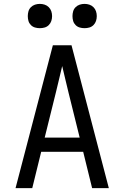

<svg xmlns="http://www.w3.org/2000/svg" viewBox="-20 -968 640 988"><path d="M60 0 252 -735H348L540 0H454L408 -187H192L146 0ZM390 -260 333 -490Q325 -524 316.5 -558.5Q308 -593 300 -628Q292 -593 283.5 -558.5Q275 -524 267 -490L210 -260ZM415 -823Q402 -823 390 -826.5Q378 -830 369 -839Q360 -848 356.5 -860Q353 -872 353 -885Q353 -898 356.5 -910Q360 -922 369 -931Q378 -940 390 -944Q402 -948 415 -948Q428 -948 440 -944Q452 -940 461 -931Q470 -922 474 -910Q478 -898 478 -885Q478 -872 474 -860Q470 -848 461 -839Q452 -830 440 -826.5Q428 -823 415 -823ZM185 -823Q172 -823 160 -826.5Q148 -830 139 -839Q130 -848 126.5 -860Q123 -872 123 -885Q123 -898 126.5 -910Q130 -922 139 -931Q148 -940 160 -944Q172 -948 185 -948Q198 -948 210 -944Q222 -940 231 -931Q240 -922 244 -910Q248 -898 248 -885Q248 -872 244 -860Q240 -848 231 -839Q222 -830 210 -826.5Q198 -823 185 -823Z"/></svg>

Font: R Plex Mono
Style: Regular
Weight: 400
Monospace: yes
Designer: Belleve Invis
Foundry: Belleve Invis
Version: Version 31.8.0